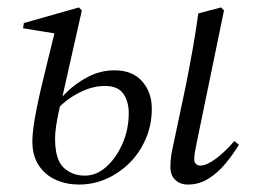

<svg xmlns="http://www.w3.org/2000/svg" viewBox="-20 -484 695 516"><path d="M485 12Q464 12 451 -0.5Q438 -13 438 -35Q438 -44 439 -57Q440 -70 446 -96L479 -252Q489 -302 497.5 -350Q506 -398 513 -448L574 -464L582 -456L509 -102Q506 -86 504 -76Q502 -66 502 -55Q502 -48 506.5 -43.5Q511 -39 518 -39Q535 -39 559.5 -57Q584 -75 610 -105L622 -95Q607 -70 586.5 -45Q566 -20 540.5 -4Q515 12 485 12ZM192 12Q159 12 130.5 -0.5Q102 -13 84.5 -39Q67 -65 67 -104Q67 -127 73 -162.5Q79 -198 88.5 -239Q98 -280 108.5 -322Q119 -364 128 -401L141 -392L42 -408L44 -422L192 -464L200 -456L147 -221L145 -213Q142 -203 138 -184.5Q134 -166 131 -146.5Q128 -127 128 -112Q128 -55 151 -33.5Q174 -12 208 -12Q239 -12 265.5 -35.5Q292 -59 309 -97.5Q326 -136 326 -180Q326 -211 311.5 -232Q297 -253 262 -253Q224 -253 184.5 -230.5Q145 -208 118 -172L107 -180H111Q131 -208 157.5 -234.5Q184 -261 217.5 -278Q251 -295 288 -295Q336 -295 362 -265.5Q388 -236 388 -192Q388 -149 372 -111.5Q356 -74 328.5 -46.5Q301 -19 266 -3.5Q231 12 192 12Z"/></svg>

Font: Source Serif 4 60pt
Style: Italic
Weight: 400
Italic angle: -12°
Version: Version 4.004;hotconv 1.0.116;makeotfexe 2.5.65601